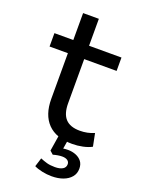

<svg xmlns="http://www.w3.org/2000/svg" viewBox="-157 -713 731 985"><g transform="rotate(20 208.5 -220.0)"><path d="M297 9Q208 9 162.5 -38Q117 -85 117 -172V-421H17V-494H120V-641H206V-494H383V-421H206V-180Q206 -123 231.5 -95.5Q257 -68 310 -68Q331 -68 350.5 -72Q370 -76 388 -84L402 -14Q382 -3 353.5 3Q325 9 297 9ZM254 201Q228 201 202 195.5Q176 190 158 181L173 133Q192 141 210 146Q228 151 254 151Q280 151 295.5 142Q311 133 311 115Q311 102 300.5 94.5Q290 87 271 87Q261 87 248.5 89Q236 91 222 95L204 79L219 -15H272L259 63L234 53Q246 49 260.5 47Q275 45 288 45Q311 45 331 53Q351 61 363 76.5Q375 92 375 116Q375 143 359 162Q343 181 316 191Q289 201 254 201Z"/></g></svg>

Font: Nunito Sans 8pt
Style: Regular
Weight: 400
Version: Version 3.101;gftools[0.9.27]